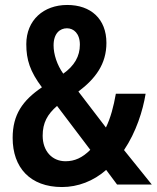

<svg xmlns="http://www.w3.org/2000/svg" viewBox="-20 -744 632 774"><path d="M251 -724C156 -724 86 -663 86 -566C86 -503 101 -456 149 -392C71 -339 31 -282 31 -188C31 -69 101 10 230 10C294 10 357 -14 408 -59L452 0H592L480 -139C529 -212 556 -298 567 -366H447C438 -315 426 -269 407 -230L296 -375C365 -427 409 -486 409 -571C409 -668 346 -724 251 -724ZM250 -630C277 -630 302 -609 302 -564C302 -517 280 -479 235 -447C210 -482 196 -525 196 -561C196 -610 222 -630 250 -630ZM210 -317 344 -140C312 -108 281 -94 244 -94C190 -94 152 -135 152 -197C152 -249 171 -283 210 -317Z"/></svg>

Font: Noto Sans Tamil Condensed SemiBold
Style: Regular
Weight: 600
Width: 3
Designer: Jelle Bosma - Monotype Design Team
Foundry: Monotype Imaging Inc.
Version: Version 2.004